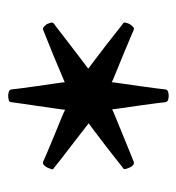

<svg xmlns="http://www.w3.org/2000/svg" viewBox="-1 -818 443 482"><g transform="rotate(90 221.0 -577.5)"><path d="M221 -376Q217 -376 211.5 -377.5Q206 -379 205 -384Q205 -386 202.5 -405.5Q200 -425 196.5 -449.5Q193 -474 190 -494Q187 -514 187 -518Q184 -517 164.5 -508.5Q145 -500 120.5 -490Q96 -480 77 -472.5Q58 -465 56 -464Q52 -462 48.5 -465Q45 -468 42 -472Q41 -473 41 -473Q39 -478 37.5 -483Q36 -488 40 -491Q42 -492 58 -504.5Q74 -517 95 -533Q116 -549 133 -562Q150 -575 153 -577Q150 -579 133 -592Q116 -605 95 -621Q74 -637 58 -650Q42 -663 40 -664Q36 -666 37.5 -671.5Q39 -677 41 -681Q44 -686 48 -689.5Q52 -693 56 -691Q58 -690 77 -682Q96 -674 120 -664Q144 -654 164 -646Q184 -638 187 -636Q187 -640 190 -660Q193 -680 196.5 -705Q200 -730 202.5 -749.5Q205 -769 205 -771Q206 -776 211 -777.5Q216 -779 221 -779Q226 -779 231 -777.5Q236 -776 237 -771Q237 -769 239.5 -749.5Q242 -730 245.5 -705Q249 -680 252 -660Q255 -640 255 -637Q258 -639 278 -647Q298 -655 322 -665Q346 -675 365 -682.5Q384 -690 386 -691Q391 -693 395 -689.5Q399 -686 401 -681Q403 -677 404.5 -671.5Q406 -666 402 -664Q400 -663 384 -650Q368 -637 347 -621Q326 -605 309.5 -592.5Q293 -580 290 -578Q293 -576 309.5 -563Q326 -550 347 -534Q368 -518 384 -505.5Q400 -493 402 -491Q407 -489 405 -484Q403 -479 401 -474Q399 -470 395 -466Q391 -462 386 -464Q384 -465 365.5 -473Q347 -481 322.5 -491Q298 -501 278.5 -509Q259 -517 256 -519Q256 -515 253 -495Q250 -475 246.5 -450Q243 -425 240 -405.5Q237 -386 237 -384Q237 -379 231.5 -377.5Q226 -376 221 -376Z"/></g></svg>

Font: Zen Old Mincho Black
Style: Regular
Weight: 900
Designer: Yoshimichi Ohira
Foundry: Positype
Version: Version 1.001